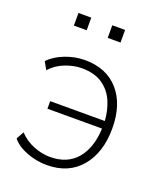

<svg xmlns="http://www.w3.org/2000/svg" viewBox="-129 -765 729 859"><g transform="rotate(20 235.5 -336.0)"><path d="M194 8Q163 8 130.5 0Q98 -8 70.5 -23Q43 -38 28 -58L48 -94Q77 -63 117 -47Q157 -31 195 -31Q278 -31 323 -84Q368 -137 372 -230H112V-266H372Q369 -316 350.5 -358.5Q332 -401 294 -427Q256 -453 195 -453Q158 -453 117.5 -437.5Q77 -422 48 -390L28 -426Q56 -456 102.5 -474Q149 -492 196 -492Q299 -492 357 -426Q415 -360 415 -246Q415 -131 356.5 -61.5Q298 8 194 8ZM257 -620V-680H318V-620ZM96 -620V-680H157V-620Z"/></g></svg>

Font: Nunito Sans ExtraLight
Style: Regular
Weight: 200
Designer: Vernon Adams
Foundry: Vernon Adams
Version: Version 3.006; ttfautohint (v1.8.3)